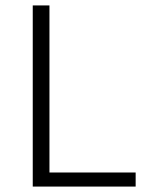

<svg xmlns="http://www.w3.org/2000/svg" viewBox="-20 -687 547 707"><path d="M162.1 -51.8V-667H100.6V0H479.5V-51.8Z"/></svg>

Font: Estedad Light
Style: Regular
Weight: 300
Designer: Amin Abedi
Version: Version 7.3